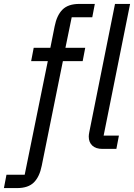

<svg xmlns="http://www.w3.org/2000/svg" viewBox="-95 -760 686 980"><path d="M499 0H428Q394 0 376 -17Q358 -34 358 -63Q358 -72 361 -87L492 -740H569L434 -68H512ZM226 -448 118 86Q107 142 78 171Q49 200 -8 200H-75L-62 132H31L149 -448H64L77 -516H162L184 -626Q195 -682 224 -711Q253 -740 310 -740H389L376 -672H271L239 -516H340L327 -448Z"/></svg>

Font: Aneliza
Style: Italic
Weight: 400
Italic angle: -11.31°
Designer: Mike Abbink, Paul van der Laan, Pieter van Rosmalen
Foundry: Bold Monday
Version: Version 3.0